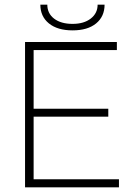

<svg xmlns="http://www.w3.org/2000/svg" viewBox="-20 -808 574 828"><path d="M493 -35V0H88V-627H484V-592H125V-339H447V-305H125V-35ZM401 -788H431Q431 -737 394.5 -707Q358 -677 293 -677Q228 -677 191 -707Q154 -737 154 -788H184Q184 -750 213.5 -727.5Q243 -705 293 -705Q342 -705 371.5 -728Q401 -751 401 -788Z"/></svg>

Font: Blinker ExtraLight
Style: Regular
Weight: 200
Designer: Juergen Huber
Foundry: supertype
Version: Version 1.017;hotconv 1.0.117;makeotfexe 2.5.65602